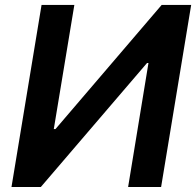

<svg xmlns="http://www.w3.org/2000/svg" viewBox="-20 -747 784 767"><path d="M146 -727.3 25.9 0H143.1L567.4 -495.4H573.1L491.8 0H623.6L743.7 -727.3H625.8L201.7 -231.5H194.9L277 -727.3Z"/></svg>

Font: Inter UI Semi Bold
Style: Italic
Weight: 600
Italic angle: -9.39999°
Designer: Rasmus Andersson
Foundry: rsms
Version: 3.2;8d6f07862